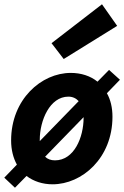

<svg xmlns="http://www.w3.org/2000/svg" viewBox="-23 -850 581 898"><path d="M163 -196C163 -287 210 -398 297 -398C317 -398 333 -390 345 -377L163 -190C163 -196 163 -196 163 -196ZM47 28 101 -27C134 -2 176 12 223 12C360 12 503 -110 503 -304C503 -347 494 -384 477 -414L538 -477L487 -523L433 -468C400 -495 356 -509 308 -509C171 -509 29 -386 29 -193C29 -149 39 -111 56 -80L-3 -19ZM275 -574 525 -729 454 -830 218 -648ZM234 -100C215 -100 199 -106 188 -117L368 -302V-299C368 -208 324 -100 234 -100Z"/></svg>

Font: Source Sans Pro
Style: Bold Italic
Weight: 700
Italic angle: -11°
Designer: Paul D. Hunt
Foundry: Adobe Systems Incorporated
Version: Version 3.006;hotconv 1.0.111;makeotfexe 2.5.65597